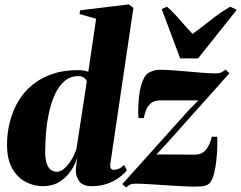

<svg xmlns="http://www.w3.org/2000/svg" viewBox="-20 -837 1099 875"><path d="M483 -92Q481 -74.5 485.5 -68.8Q490 -63 498.5 -63Q510 -63 522 -68.2Q534 -73.5 545.5 -85.5L558 -60.5Q542.5 -41.5 518.8 -25Q495 -8.5 464.8 1.5Q434.5 11.5 399 11.5Q354.5 11.5 338.5 -14.8Q322.5 -41 326 -70L332 -119Q323.5 -88.5 303.2 -58.5Q283 -28.5 251.2 -8.5Q219.5 11.5 175 11.5Q135 11.5 97.5 -7.8Q60 -27 36 -68.8Q12 -110.5 12 -177.5Q12 -231 24.8 -281.2Q37.5 -331.5 62.8 -374.5Q88 -417.5 126.8 -449.5Q165.5 -481.5 217.2 -499.5Q269 -517.5 334.5 -517.5Q349 -517.5 361.8 -515.2Q374.5 -513 382.5 -510L418 -751.5L342.5 -773L345 -790L566.5 -817L588 -801.5ZM375.5 -465.5Q374 -474 364.5 -482Q355 -490 337 -490Q300.5 -490 274.2 -467.5Q248 -445 230.8 -407.8Q213.5 -370.5 203.8 -325.5Q194 -280.5 190 -234.2Q186 -188 186 -148.5Q186 -107.5 194.5 -87.2Q203 -67 215.2 -60.5Q227.5 -54 238.5 -54Q257.5 -54 276.2 -71.8Q295 -89.5 309.2 -114.8Q323.5 -140 329 -162ZM884.5 -379.5Q871 -379.5 854.2 -379.5Q837.5 -379.5 818.5 -379.5Q799.5 -379.5 780.2 -379.5Q761 -379.5 742.8 -379.5Q724.5 -379.5 708.5 -379.5Q683 -379.5 668.2 -367Q653.5 -354.5 646 -336Q638.5 -317.5 635.5 -299H611Q609.5 -314 610 -344.2Q610.5 -374.5 615.2 -408.8Q620 -443 631 -470.5Q642 -498 661.5 -508Q666.5 -510.5 679.8 -514.8Q693 -519 709.5 -519Q735.5 -519 769.8 -516.5Q804 -514 839.8 -510.8Q875.5 -507.5 907.8 -505Q940 -502.5 962 -502.5Q978.5 -502.5 987.2 -506.5Q996 -510.5 1008 -520L1025.5 -503L735.5 -178.5L693 -133Q711 -133 732.5 -133Q754 -133 777.5 -132.8Q801 -132.5 824.5 -132.5Q848 -132.5 869.5 -132.5Q903.5 -132.5 921.2 -158Q939 -183.5 945 -214H970Q971 -191.5 970 -162Q969 -132.5 965.5 -102Q962 -71.5 955.5 -46.2Q949 -21 939 -6.5Q931 4.5 915.8 9Q900.5 13.5 869.5 13.5Q843.5 13.5 806.5 11.5Q769.5 9.5 730 6.8Q690.5 4 655.2 2Q620 0 597.5 0Q581 0 572.2 4.5Q563.5 9 555 18L537.5 2L842.5 -337.5ZM801 -571 717 -795.5 741 -806.5Q770.5 -780.5 800 -746.2Q829.5 -712 857.5 -682.5Q902 -715 943.8 -748Q985.5 -781 1029 -806.5L1059 -792.5L883 -571Z"/></svg>

Font: Merriweather 144pt Black
Style: Italic
Weight: 900
Italic angle: -7.8°
Version: Version 2.101